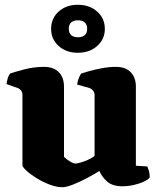

<svg xmlns="http://www.w3.org/2000/svg" viewBox="-20 -780 662 804"><path d="M242 4Q216 4 186.5 -7.5Q157 -19 131.5 -35Q106 -51 90 -66Q74 -81 74 -88V-382Q74 -393 68.5 -400.5Q63 -408 55 -411L7 -428Q9 -440 12 -451Q15 -462 22 -472Q39 -478 80 -489Q121 -500 164 -500Q205 -500 226.5 -477.5Q248 -455 248 -417V-123Q252 -119 261 -112Q270 -105 280 -100Q290 -95 296 -95Q301 -95 316 -99Q331 -103 348 -110.5Q365 -118 376 -127V-382Q376 -392 370.5 -399.5Q365 -407 356 -411L303 -426Q305 -442 310.5 -454.5Q316 -467 320 -472Q331 -476 354.5 -482.5Q378 -489 407.5 -494.5Q437 -500 465 -500Q506 -500 527.5 -477.5Q549 -455 549 -417V-86L597 -83Q600 -76 603.5 -64.5Q607 -53 607 -37Q602 -29 583.5 -20Q565 -11 540.5 -5.5Q516 0 493 0Q451 0 429 -19.5Q407 -39 396 -64Q379 -53 348.5 -36.5Q318 -20 288 -8Q258 4 242 4ZM306 -559Q257 -559 225.5 -587.5Q194 -616 194 -659Q194 -703 225.5 -731.5Q257 -760 306 -760Q355 -760 387 -731.5Q419 -703 419 -659Q419 -616 387 -587.5Q355 -559 306 -559ZM306 -624Q325 -624 335 -633Q345 -642 345 -659Q345 -677 335 -686Q325 -695 306 -695Q288 -695 278 -686Q268 -677 268 -659Q268 -642 278 -633Q288 -624 306 -624Z"/></svg>

Font: Texturina Medium 12pt Black
Style: Regular
Weight: 900
Version: Version 1.002